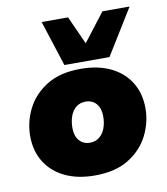

<svg xmlns="http://www.w3.org/2000/svg" viewBox="-74 -686 659 759"><g transform="rotate(-10 255.0 -306.0)"><path d="M247 11Q177 11 126.5 -13.5Q76 -38 48.5 -82.5Q21 -127 21 -187Q21 -243 47 -295Q73 -347 126.5 -380.5Q180 -414 263 -414Q333 -414 383.5 -389.5Q434 -365 461.5 -320.5Q489 -276 489 -216Q489 -160 463 -108Q437 -56 383.5 -22.5Q330 11 247 11ZM250 -120Q272 -120 287.5 -132.5Q303 -145 311 -166Q319 -187 319 -214Q319 -246 303 -264.5Q287 -283 260 -283Q238 -283 222.5 -271Q207 -259 199 -237.5Q191 -216 191 -189Q191 -157 207 -138.5Q223 -120 250 -120ZM203 -440 144 -623H250L301 -510L388 -623H497L384 -440Z"/></g></svg>

Font: Rokkitt SemiBold Black
Style: Italic
Weight: 900
Italic angle: -9°
Version: Version 3.103